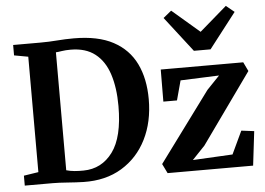

<svg xmlns="http://www.w3.org/2000/svg" viewBox="-57 -926 1397 1011"><g transform="rotate(-5 642.0 -420.5)"><path d="M112 -64.5V-674.5L38 -688V-743H180.5Q227.5 -743 270.2 -746.5Q313 -750 359 -750Q486.5 -750 567 -706.8Q647.5 -663.5 686 -584.2Q724.5 -505 724.5 -396.5Q724.5 -277 678.5 -185Q632.5 -93 547.2 -41.2Q462 10.5 344.5 8Q306 7 260.2 3.5Q214.5 0 182.5 0H34.5V-52.5ZM259 -61.5Q280 -55.5 302.8 -53.5Q325.5 -51.5 350 -52Q446 -53 504.2 -131.8Q562.5 -210.5 562.5 -374.5Q562.5 -471.5 539.2 -543Q516 -614.5 466.2 -653.2Q416.5 -692 337 -692Q310 -692 290.2 -688.8Q270.5 -685.5 259 -685ZM1104 -488.5 900 -480.5 872 -377H800L801 -546.5H1237L1260 -498.5L995 -127.5L928 -57L1138.5 -68L1195.5 -189L1263 -180.5L1241.5 0H789.5L765 -50L1036.5 -418ZM882.5 -850.5 1027.5 -726 1171.5 -850.5 1215 -815 1071.5 -629.5H983.5L839.5 -815.5Z"/></g></svg>

Font: Merriweather Text Regular
Style: Bold
Weight: 700
Designer: Eben Sorkin
Foundry: Eben Sorkin
Version: Version 2.100; ttfautohint (v1.7.19-72a1) -l 8 -r 50 -G 200 